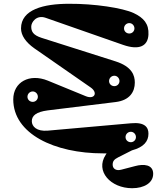

<svg xmlns="http://www.w3.org/2000/svg" viewBox="-20 -794 859 1014"><path d="M672 -143 232 -104C174 -99 148 -126 148 -154C148 -183 171 -203 232 -211L590 -255C666 -264 692 -310 692 -358C692 -395 678 -442 590 -470L200 -594C153 -609 145 -629 145 -654C145 -676 172 -717 221 -700L630 -557C716 -527 761 -551 764 -611C767 -668 739 -700 686 -725C628 -752 478 -775 344 -774C211 -774 91 -744 91 -644C91 -607 116 -571 161 -539L459 -332C499 -304 479 -267 433 -286L233 -368C135 -408 50 -360 50 -269C50 -87 268 16 524 16H543L538 24C482 110 564 200 678 200C741 200 789 172 789 124C789 74 738 71 694 83L621 102C592 110 575 96 575 76C575 58 582 48 604 37L677 0C740 -17 764 -48 764 -88C764 -120 747 -150 672 -143ZM663 -617C647 -617 635 -629 635 -644C635 -659 647 -672 663 -672C678 -672 690 -659 690 -644C690 -629 678 -617 663 -617ZM153 -256C137 -256 125 -268 125 -283C125 -298 137 -311 153 -311C168 -311 180 -298 180 -283C180 -268 168 -256 153 -256ZM671 -43C655 -43 643 -55 643 -70C643 -85 655 -98 671 -98C686 -98 698 -85 698 -70C698 -55 686 -43 671 -43ZM584 -339C568 -339 556 -351 556 -366C556 -381 568 -394 584 -394C599 -394 611 -381 611 -366C611 -351 599 -339 584 -339Z"/></svg>

Font: Pilowlava Atome
Style: Regular
Weight: 500
Designer: Anton Moglia, Jérémy Landes, Maksym Kobuzan (Cyrillic), Velvetyne Type Foundry
Foundry: Anton Moglia, Jérémy Landes, Velvetyne Type Foundry
Version: Version 1.002;Glyphs 3.3 (3303)